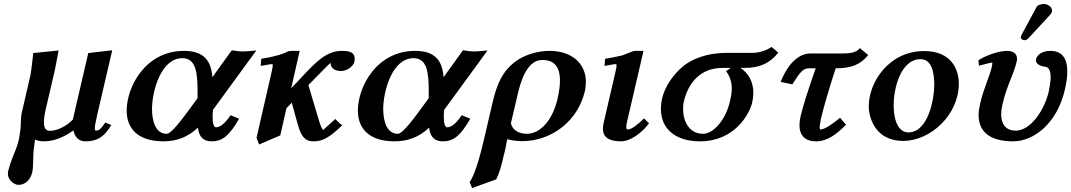

<svg xmlns="http://www.w3.org/2000/svg" viewBox="-20 -702 5412 970"><path d="M73 232C104 232 132.9 211 143 168C147 151 147 122 148 96C148 67 152 35 157 3C170 9 185 12 201 12C256 12 303 -10 351 -43C358 -11 376 12 411 12C480 12 511 -19 542 -70L512 -83C491 -51 479 -42 465 -42C461 -42 459 -46 459 -54C459 -66 464 -90 472 -126L547 -448L426 -434L348 -98C320 -68 272 -41 232 -41C210 -41 202 -58 202 -85C202 -103 205.2 -125 211 -150L256 -343C263 -375 276 -447 276 -447L148 -434C148 -434 139 -348 134 -323L91 -137C83 -104 87 -72 83 -46C80 -26 78 -10 75 4C67 40 54 66 44 92C34 118 26 142 21 163C20 167 20 172 20 176C20 211 55 232 73 232Z M978 -206 959 -180C904.9 -106 847 -26 822 -26C767 -26 748 -88 748 -152C748 -236 791 -408 901 -408C969 -408 978 -338 978 -241ZM910 -445C713 -445 620 -262 620 -143C620 -50 680 12 805 12C870 12 926 -7 980 -57C985 -10 1008 12 1049 12C1107 12 1140 -20 1188 -102L1145 -120C1110 -68 1086 -59 1071 -59C1061 -59 1054 -76 1054 -112C1054 -122 1055 -135 1056 -147L1275 -447C1246 -444 1221 -442 1207 -442C1195 -442 1182 -443 1151 -448L1053 -312C1047 -392 1013 -445 910 -445Z M1770 -390C1772 -396 1772 -401 1772 -406C1772 -438 1744 -445 1708 -445C1630 -445 1578 -390 1516 -325C1494 -300 1474 -281 1451 -256L1494 -445H1457C1442 -445 1434 -443 1426 -438C1411 -431 1381 -418 1300 -405L1297 -369C1333 -375 1345 -378 1355 -378C1357 -378 1358 -376 1358 -372C1358 -366 1356 -356 1352 -337L1276 -6L1289 28L1396 -18L1427 -155L1454 -183L1487 -64C1505 -3 1529 12 1563 12C1609 12 1641 -4 1710 -70C1702 -70 1674 -101 1674 -101C1636 -66 1613 -46 1614 -46C1607 -46 1599 -67 1586 -111L1538 -272L1580 -315C1621 -357 1643 -380 1652 -385C1651 -383 1651 -381 1651 -379C1651 -361 1669 -343 1703 -343C1732 -343 1766 -367 1770 -390Z M2146 -206 2127 -180C2072.9 -106 2015 -26 1990 -26C1935 -26 1916 -88 1916 -152C1916 -236 1959 -408 2069 -408C2137 -408 2146 -338 2146 -241ZM2078 -445C1881 -445 1788 -262 1788 -143C1788 -50 1848 12 1973 12C2038 12 2094 -7 2148 -57C2153 -10 2176 12 2217 12C2275 12 2308 -20 2356 -102L2313 -120C2278 -68 2254 -59 2239 -59C2229 -59 2222 -76 2222 -112C2222 -122 2223 -135 2224 -147L2443 -447C2414 -444 2389 -442 2375 -442C2363 -442 2350 -443 2319 -448L2221 -312C2215 -392 2181 -445 2078 -445Z M2487 204C2501 177 2514 134 2524 87C2528 72 2533 52 2536 36C2538 24 2540 12 2543 1C2563 7 2588 11 2619 11C2764 11 2899 -88 2935 -242C2938 -258 2940 -273 2940 -288C2940 -380 2870 -445 2756 -445C2702 -445 2630 -428 2577 -386C2542 -356 2500 -319 2469 -186L2425 3C2395.9 127.8 2373 187 2353 218L2365 248ZM2796 -200C2771.8 -97 2711 -26 2642 -26C2604 -26 2570 -42 2561 -79L2597 -232C2630.4 -373.9 2681 -399 2721 -399C2771 -399 2809 -374 2809 -295C2809 -269 2804.9 -238 2796 -200Z M3231 -445H3194C3179 -445 3171 -441 3159 -436C3149 -432 3135 -426 3124 -422C3100 -416 3055 -408 3037 -405L3034 -369C3070 -375 3080 -378 3090 -378C3093 -378 3095 -376 3095 -371C3095 -365 3093 -354 3089 -337L3030 -83C3028 -72 3026 -62 3026 -52C3026 -11 3053 12 3117 12C3166 12 3224 -32 3259 -79L3234 -104C3202 -72 3170 -48 3152 -48C3146 -48 3144 -52 3144 -61C3144 -66 3145 -74 3147 -83Z M3433 -369C3379 -324 3339 -264 3325 -205C3321 -187 3319 -168 3319 -151C3319 -53 3390 12 3517 12C3691 12 3767 -126 3780 -184C3784 -201 3786 -217 3786 -233C3786 -289 3761 -332 3721 -359H3747C3819 -359 3872 -385 3912 -436L3878 -465C3850 -445 3811 -435 3782 -435H3652C3551 -435 3478 -404 3433 -369ZM3532 -26C3460 -26 3431 -92 3431 -151C3431 -165 3432 -178 3435 -189C3456 -282 3518 -359 3630 -359H3670C3671 -357 3657 -348 3648 -343C3670 -313 3677 -283 3677 -254C3677 -230 3671.9 -208 3667 -187C3645.7 -96.1 3584 -26 3532 -26Z M4075 -432C3995 -432 3944 -342 3924 -288L3983 -276C4023 -339 4037 -357 4068 -357H4101C4064 -252 4036 -164 4024 -112C4021 -97 4019 -83 4019 -70C4019 -17 4048 12 4103 12C4161 12 4209 -26 4254 -72L4224 -107C4159 -54 4136 -48 4125 -48C4122 -48 4121 -51 4121 -58C4121 -68 4124 -84 4129 -109C4142 -162 4167 -250 4202 -357H4205C4275 -357 4326 -373 4366 -424L4324 -459C4307 -435 4269 -432 4240 -432Z M4369 -165C4369 -111 4400 10 4543 10C4680 10 4824 -121 4824 -279C4824 -351 4787 -444 4649 -444C4469 -444 4369 -285 4369 -165ZM4495 -173C4495 -260 4533 -403 4630 -403C4689 -403 4700 -333 4700 -272C4700 -208 4672 -33 4568 -33C4545 -33 4495 -50 4495 -173Z M5360 -250C5368 -285 5372 -315 5372 -341C5372 -407 5346 -445 5286 -445C5244 -445 5220 -424 5215 -405C5214 -402 5214 -400 5214 -397C5214 -372 5250 -366 5264 -364C5277 -361 5288 -347 5288 -312C5288 -293 5284 -270 5278 -238C5256 -144 5186 -42 5112 -42C5058 -42 5038 -79 5038 -125C5038 -140 5040 -156 5044 -172C5056 -226 5071 -263 5084 -297C5097 -330 5110 -361 5117 -394C5118 -398 5118 -402 5118 -406C5118 -431 5098 -445 5068 -445C5021 -445 4950 -417 4923 -397L4926 -370C4926 -370 4985 -386 4992 -386C4994 -386 4994 -378 4990 -361C4985 -340 4976 -316 4967 -291C4955.1 -258 4941 -220 4931 -175C4927 -157 4924 -139 4924 -121C4924 -47 4968 12 5099 12C5200 12 5320 -75 5360 -250ZM5254 -682C5243 -682 5223 -678 5217 -667L5140 -524C5139 -522 5137 -514 5137 -512C5137 -505 5148 -499 5155 -499C5159 -499 5168 -500 5173 -506L5286 -628C5291 -633 5294 -640 5295 -645V-649C5295 -667 5273 -682 5254 -682Z"/></svg>

Font: Linux Libertine O
Style: Bold Italic
Weight: 700
Italic angle: -11.5°
Designer: Philipp H. Poll
Foundry: Philipp H. Poll
Version: Version 4.1.0